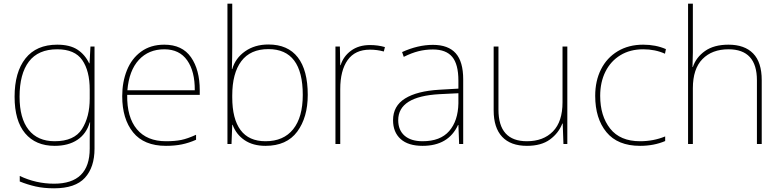

<svg xmlns="http://www.w3.org/2000/svg" viewBox="-20 -780 4230 1040"><path d="M463 -437H465L470 -528H492V25Q492 126 440 183Q388 240 273 240Q217 240 173 230Q129 220 87 203V173Q175 215 273 215Q466 215 466 25V-17Q466 -78 468 -117H466Q448 -55 399 -22.5Q350 10 276 10Q173 10 116 -58Q59 -126 59 -256Q59 -389 118 -463.5Q177 -538 290 -538Q358 -538 399 -511.5Q440 -485 463 -437ZM86 -256Q86 -139 135 -77Q184 -15 276 -15Q382 -15 424 -81Q466 -147 466 -246V-294Q466 -396 425.5 -454.5Q385 -513 290 -513Q187 -513 136.5 -446.5Q86 -380 86 -256Z M1062 -291V-266H669Q667 -145 721.5 -80Q776 -15 879 -15Q928 -15 962 -22Q996 -29 1042 -50V-23Q1004 -6 965.5 2Q927 10 879 10Q760 10 701 -63Q642 -136 642 -259Q642 -336 667.5 -399.5Q693 -463 744.5 -500.5Q796 -538 870 -538Q967 -538 1014.5 -470Q1062 -402 1062 -291ZM670 -291H1035Q1036 -393 994 -453Q952 -513 870 -513Q785 -513 732 -455.5Q679 -398 670 -291Z M1238 -525Q1238 -472 1236 -406H1238Q1255 -465 1307.5 -502Q1360 -539 1434 -539Q1539 -539 1593 -469.5Q1647 -400 1647 -266Q1647 -144 1590 -67Q1533 10 1418 10Q1350 10 1304.5 -21Q1259 -52 1240 -104H1238L1234 0H1212V-760H1238ZM1238 -263V-253Q1238 -136 1283 -75.5Q1328 -15 1418 -15Q1516 -15 1568 -80Q1620 -145 1620 -266Q1620 -514 1434 -514Q1336 -514 1287 -448.5Q1238 -383 1238 -263Z M2065 -525 2059 -501Q2023 -511 1984 -511Q1903 -511 1863 -454.5Q1823 -398 1823 -297V0H1797V-528H1821L1823 -427H1825Q1840 -475 1881.5 -505.5Q1923 -536 1984 -536Q2027 -536 2065 -525Z M2489 -350V0H2467L2463 -103H2461Q2409 10 2269 10Q2191 10 2150 -27Q2109 -64 2109 -129Q2109 -206 2174 -246.5Q2239 -287 2360 -294L2463 -300V-343Q2463 -432 2429.5 -472Q2396 -512 2325 -512Q2284 -512 2246.5 -502.5Q2209 -493 2167 -472L2158 -498Q2244 -537 2325 -537Q2408 -537 2448.5 -491.5Q2489 -446 2489 -350ZM2362 -270Q2137 -258 2137 -129Q2137 -75 2171.5 -45Q2206 -15 2269 -15Q2365 -15 2413 -70Q2461 -125 2463 -220V-275Z M3053 0H3032L3028 -111H3026Q3006 -59 2959 -24.5Q2912 10 2834 10Q2746 10 2700 -39Q2654 -88 2654 -182V-528H2680V-186Q2680 -15 2834 -15Q2923 -15 2975 -68Q3027 -121 3027 -226V-528H3053Z M3204 -261Q3204 -342 3235.5 -404.5Q3267 -467 3326 -502.5Q3385 -538 3464 -538Q3532 -538 3587 -514L3582 -489Q3529 -513 3464 -513Q3393 -513 3340.5 -481Q3288 -449 3259.5 -392Q3231 -335 3231 -261Q3231 -152 3285 -83.5Q3339 -15 3447 -15Q3520 -15 3583 -41V-16Q3522 10 3447 10Q3326 10 3265 -64Q3204 -138 3204 -261Z M3733 -496Q3733 -475 3731 -417H3733Q3750 -469 3798.5 -503.5Q3847 -538 3926 -538Q4013 -538 4059.5 -490.5Q4106 -443 4106 -346V0H4080V-345Q4080 -513 3926 -513Q3837 -513 3785 -460Q3733 -407 3733 -302V0H3707V-760H3733Z"/></svg>

Font: Noto Sans UI Thin
Style: Regular
Weight: 250
Designer: Monotype Design Team
Foundry: Monotype Imaging Inc.
Version: Version 1.001